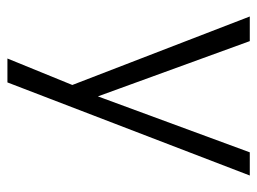

<svg xmlns="http://www.w3.org/2000/svg" viewBox="-110 -420 709 530"><g transform="rotate(90 245.0 -154.5)"><path d="M141 180 223 -21V24L25 -489H93L252 -52H239L400 -489H464L207 180Z"/></g></svg>

Font: Nunito Sans 10pt SemiCondensed Light
Style: Regular
Weight: 300
Width: 4
Designer: Vernon Adams
Foundry: Vernon Adams
Version: Version 3.101;gftools[0.9.27]